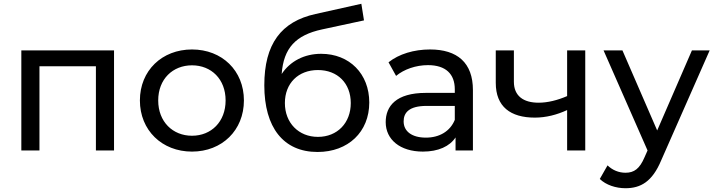

<svg xmlns="http://www.w3.org/2000/svg" viewBox="-20 -797 3784 1017"><path d="M93 -530V0H189V-446H488V0H584V-530Z M997 6C1156 6 1272 -107 1272 -265C1272 -423 1156 -535 997 -535C838 -535 721 -423 721 -265C721 -107 838 6 997 6ZM997 -78C895 -78 818 -152 818 -265C818 -378 895 -451 997 -451C1099 -451 1175 -378 1175 -265C1175 -152 1099 -78 997 -78Z M1681 -512C1592 -512 1517 -473 1472 -405C1482 -543 1547 -611 1685 -641L1908 -689L1894 -777L1652 -723C1469 -683 1380 -564 1380 -345C1380 -122 1481 8 1662 8C1824 8 1936 -98 1936 -254C1936 -406 1831 -512 1681 -512ZM1664 -72C1562 -72 1489 -146 1489 -251C1489 -356 1560 -426 1664 -426C1768 -426 1838 -356 1838 -251C1838 -146 1767 -72 1664 -72Z M2258 -535C2173 -535 2093 -511 2038 -467L2078 -395C2120 -430 2183 -452 2247 -452C2341 -452 2389 -405 2389 -324V-305H2236C2078 -305 2023 -235 2023 -150C2023 -58 2099 6 2220 6C2302 6 2362 -22 2393 -69V0H2485V-320C2485 -465 2402 -535 2258 -535ZM2236 -68C2162 -68 2118 -101 2118 -154C2118 -199 2145 -236 2240 -236H2389V-162C2364 -101 2307 -68 2236 -68Z M2984 -530V-288C2933 -266 2881 -253 2833 -253C2752 -253 2702 -289 2702 -364V-530H2606V-358C2606 -232 2684 -174 2813 -174C2872 -174 2930 -189 2984 -214V0H3080V-530Z M3645 -530 3461 -106 3277 -530H3177L3410 0L3394 36C3368 97 3339 118 3293 118C3257 118 3224 104 3198 79L3157 151C3190 183 3242 200 3293 200C3374 200 3435 165 3482 53L3739 -530Z"/></svg>

Font: AWKNG-Font Medium
Style: Regular
Weight: 500
Designer: Awakening Church
Foundry: Awakening Church
Version: Version 1.700;PS 001.700;hotconv 1.0.88;makeotf.lib2.5.64775